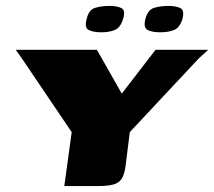

<svg xmlns="http://www.w3.org/2000/svg" viewBox="-20 -628 723 648"><path d="M521 -519Q493 -519 478 -527Q463 -535 471 -565Q479 -595 500 -601.5Q521 -608 549 -608Q575 -608 589 -600.5Q603 -593 596 -565Q587 -535 568 -527Q549 -519 521 -519ZM322 -519Q294 -519 279 -527Q264 -535 273 -566Q280 -595 301 -601.5Q322 -608 350 -608Q376 -608 390 -600.5Q404 -593 396 -566Q387 -535 368 -527Q349 -519 322 -519ZM197 0 222 -182 51 -435 33 -460H307L391 -312L505 -460H683L651 -431L418 -182L404 -69Q400 -39 390.5 -24.5Q381 -10 361.5 -5Q342 0 308 0Z"/></svg>

Font: Genos ExtraBold
Style: Italic
Weight: 800
Italic angle: -8°
Version: Version 1.010